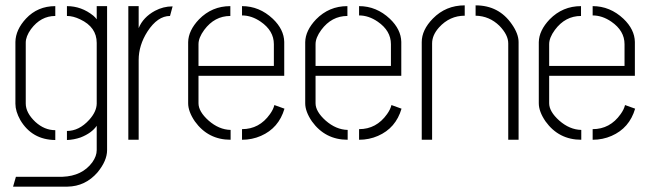

<svg xmlns="http://www.w3.org/2000/svg" viewBox="-20 -527 2454 724"><path d="M29.3 176.8 40 139.6H215.8Q290 136.7 328.1 85Q344.7 61.5 344.7 39.1V-52.7Q326.2 -25.4 284.2 -8.8Q258.8 0 232.4 1V-33.2Q278.3 -33.2 316.4 -75.2Q343.8 -105.5 344.7 -135.7V-365.2Q344.7 -424.8 282.2 -454.1Q255.9 -466.8 232.4 -466.8V-503.9Q287.1 -503.9 332 -467.8Q340.8 -460 344.7 -454.1V-503.9H383.8V39.1Q383.8 79.1 347.7 123Q301.8 175.8 234.4 176.8ZM38.1 -135.7V-369.1Q39.1 -415 78.1 -457Q122.1 -503.9 188.5 -503.9V-466.8Q133.8 -466.8 96.7 -417Q77.1 -389.6 77.1 -366.2V-136.7Q77.1 -101.6 113.3 -67.4Q147.5 -36.1 188.5 -36.1V1Q100.6 0 56.6 -74.2Q38.1 -107.4 38.1 -135.7Z M463.9 0V-503.9H502.9V-420.9Q519.5 -461.9 564.5 -486.3Q595.7 -502.9 629.9 -502.9H630.9L621.1 -466.8Q574.2 -466.8 536.1 -408.2Q502.9 -356.4 502.9 -300.8V0Z M689.5 -137.7V-368.2Q690.4 -412.1 730.5 -454.1Q779.3 -503.9 848.6 -503.9V-466.8Q789.1 -466.8 750 -414.1Q728.5 -384.8 728.5 -360.4V-278.3H1012.7V-360.4Q1012.7 -411.1 962.9 -445.3Q928.7 -468.8 892.6 -468.8V-503.9Q958 -503.9 1008.8 -456.1Q1050.8 -416 1051.8 -369.1V-241.2H728.5V-137.7Q728.5 -106.4 766.6 -72.3Q805.7 -38.1 849.6 -37.1V0Q764.6 0 714.8 -69.3Q689.5 -106.4 689.5 -137.7ZM892.6 0V-40Q958 -40 998 -96.7Q1010.7 -114.3 1014.6 -130.9L1052.7 -117.2Q1031.2 -43.9 963.9 -14.6Q930.7 0 892.6 0Z M1130.9 -137.7V-368.2Q1131.8 -412.1 1171.9 -454.1Q1220.7 -503.9 1290 -503.9V-466.8Q1230.5 -466.8 1191.4 -414.1Q1169.9 -384.8 1169.9 -360.4V-278.3H1454.1V-360.4Q1454.1 -411.1 1404.3 -445.3Q1370.1 -468.8 1334 -468.8V-503.9Q1399.4 -503.9 1450.2 -456.1Q1492.2 -416 1493.2 -369.1V-241.2H1169.9V-137.7Q1169.9 -106.4 1208 -72.3Q1247.1 -38.1 1291 -37.1V0Q1206.1 0 1156.2 -69.3Q1130.9 -106.4 1130.9 -137.7ZM1334 0V-40Q1399.4 -40 1439.5 -96.7Q1452.1 -114.3 1456.1 -130.9L1494.1 -117.2Q1472.7 -43.9 1405.3 -14.6Q1372.1 0 1334 0Z M1570.3 0V-368.2Q1570.3 -414.1 1612.3 -457Q1661.1 -506.8 1732.4 -506.8V-467.8Q1675.8 -467.8 1635.7 -423.8Q1609.4 -394.5 1609.4 -363.3V0ZM1773.4 -467.8V-506.8Q1861.3 -506.8 1910.2 -435.5Q1935.5 -399.4 1935.5 -368.2V0H1896.5V-363.3Q1896.5 -395.5 1863.3 -429.7Q1825.2 -466.8 1773.4 -467.8Z M2011.7 -137.7V-368.2Q2012.7 -412.1 2052.7 -454.1Q2101.6 -503.9 2170.9 -503.9V-466.8Q2111.3 -466.8 2072.3 -414.1Q2050.8 -384.8 2050.8 -360.4V-278.3H2335V-360.4Q2335 -411.1 2285.2 -445.3Q2251 -468.8 2214.8 -468.8V-503.9Q2280.3 -503.9 2331.1 -456.1Q2373 -416 2374 -369.1V-241.2H2050.8V-137.7Q2050.8 -106.4 2088.9 -72.3Q2127.9 -38.1 2171.9 -37.1V0Q2086.9 0 2037.1 -69.3Q2011.7 -106.4 2011.7 -137.7ZM2214.8 0V-40Q2280.3 -40 2320.3 -96.7Q2333 -114.3 2336.9 -130.9L2375 -117.2Q2353.5 -43.9 2286.1 -14.6Q2252.9 0 2214.8 0Z"/></svg>

Font: Post No Bills Colombo
Style: Light
Weight: 400
Designer: Kosala Senevirathne, Siva Puranthara, Lasantha Premarathna, Tharique Azeez
Foundry: Mooniak
Version: Version 1.220 ; ttfautohint (v1.5)